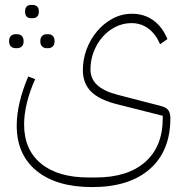

<svg xmlns="http://www.w3.org/2000/svg" viewBox="-20 -521 758 781"><path d="M170 -325Q159 -325 151.5 -332Q144 -339 144 -353Q144 -368 151.5 -375Q159 -382 170 -382H176Q187 -382 194.5 -375Q202 -368 202 -353Q202 -339 194.5 -332Q187 -325 176 -325ZM44 -325Q32 -325 24.5 -332Q17 -339 17 -353Q17 -368 24.5 -375Q32 -382 44 -382H49Q61 -382 68.5 -375Q76 -368 76 -353Q76 -339 68.5 -332Q61 -325 49 -325ZM107 -447Q82 -447 82 -474Q82 -501 107 -501H113Q124 -501 131 -494.5Q138 -488 138 -474Q138 -460 131 -453.5Q124 -447 113 -447ZM355 240Q210 240 129 174Q48 108 48 -10Q48 -57 60.5 -108Q73 -159 95 -210L123 -199Q101 -150 89.5 -103Q78 -56 78 -15Q78 88 147 144.5Q216 201 341 201H368Q499 201 570.5 138Q642 75 642 -40V-50L456 -97Q384 -115 350.5 -148.5Q317 -182 317 -236Q317 -280 332.5 -321Q348 -362 375 -394Q402 -426 438.5 -445.5Q475 -465 517 -465Q567 -465 604 -438Q641 -411 661 -362L631 -341Q614 -382 584 -404.5Q554 -427 515 -427Q480 -427 449.5 -411.5Q419 -396 396.5 -370Q374 -344 361 -310Q348 -276 348 -239Q348 -201 375 -175.5Q402 -150 460 -135L634 -90Q655 -85 664 -73.5Q673 -62 673 -40Q673 93 589.5 166.5Q506 240 355 240Z"/></svg>

Font: IBM Plex Sans Arabic ExtLt
Style: Regular
Weight: 200
Designer: Mike Abbink, Paul van der Laan, Pieter van Rosmalen, Wael Morcos, Khajak Apelian
Foundry: Bold Monday
Version: Version 1.2